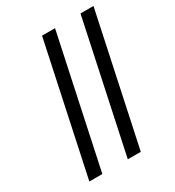

<svg xmlns="http://www.w3.org/2000/svg" viewBox="-182 -867 886 973"><g transform="rotate(-30 260.5 -380.0)"><path d="M53 0 215 -760H291L129 0ZM278 0 440 -760H516L354 0Z"/></g></svg>

Font: Noto Sans Display
Style: Italic
Weight: 400
Italic angle: -12°
Designer: Monotype Design Team
Foundry: Monotype Imaging Inc.
Version: Version 2.003